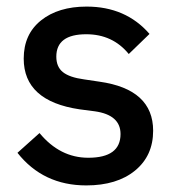

<svg xmlns="http://www.w3.org/2000/svg" viewBox="-20 -551 533 583"><path d="M242 12Q111 12 33 -87L100 -147Q162 -72 248 -72Q346 -72 346 -144Q346 -202 268 -213L222 -219Q52 -244 52 -373Q52 -447 104.5 -489Q157 -531 243 -531Q362 -531 434 -448L371 -387Q322 -447 242 -447Q151 -447 151 -379Q151 -348 171 -332Q191 -316 235 -310L282 -303Q445 -280 445 -154Q445 -78 390 -33Q335 12 242 12Z"/></svg>

Font: Anuphan Medium
Style: Regular
Weight: 500
Designer: Mike Abbink, Paul van der Laan, Pieter van Rosmalen, Mint Tantisuwanna
Foundry: Bold Monday; Cadson Demak
Version: Version 3.002;hotconv 1.0.109;makeotfexe 2.5.65596